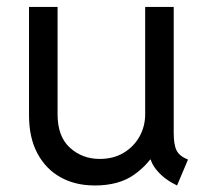

<svg xmlns="http://www.w3.org/2000/svg" viewBox="-20 -538 610 565"><path d="M258.8 7.8Q201.2 7.8 157.7 -16.6Q114.3 -41 89.8 -87.2Q65.4 -133.3 65.4 -198.2V-517.6H149.4V-202.1Q149.4 -136.2 185.8 -103.3Q222.2 -70.3 273.4 -70.3Q313.5 -70.3 343.5 -88.1Q373.5 -106 390.4 -136Q407.2 -166 407.2 -202.1V-517.6H491.2V-146.5Q491.2 -112.3 499.5 -95.5Q507.8 -78.6 533.2 -68.4L501 7.8Q465.3 -9.3 443.1 -34.9Q420.9 -60.5 420.9 -85.9L460.9 -68.4H395.5L439.5 -97.7Q419.9 -56.2 375 -24.2Q330.1 7.8 258.8 7.8Z"/></svg>

Font: Reddit Sans
Style: Regular
Weight: 400
Designer: Stephen Hutchings
Foundry: Reddit
Version: Version 1.014